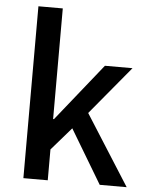

<svg xmlns="http://www.w3.org/2000/svg" viewBox="-55 -842 686 887"><g transform="rotate(5 287.5 -398.5)"><path d="M87 0H200V-143L292 -249L441 0H566L359 -326L545 -550H417L204 -284H200V-797H87Z"/></g></svg>

Font: Noto Sans HK Medium
Style: Regular
Weight: 500
Designer: Ryoko NISHIZUKA 西塚涼子 (kana, bopomofo & ideographs); Paul D. Hunt (Latin, Greek & Cyrillic); Sandoll Communications 산돌커뮤니
Foundry: Adobe
Version: Version 2.002;hotconv 1.0.116;makeotfexe 2.5.65601